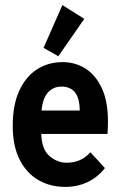

<svg xmlns="http://www.w3.org/2000/svg" viewBox="-20 -723 478 754"><path d="M237 11Q177 11 130.5 -16Q84 -43 57 -96.5Q30 -150 30 -229Q30 -311 55.5 -366.5Q81 -422 125 -450.5Q169 -479 226 -479Q276 -479 316 -453.5Q356 -428 380 -376.5Q404 -325 404 -245Q404 -235 403.5 -221Q403 -207 402 -197H142Q144 -136 174.5 -110Q205 -84 242 -84Q269 -84 292 -93.5Q315 -103 335 -125L392 -63Q363 -26 323 -7.5Q283 11 237 11ZM143 -289H293Q293 -383 221 -383Q190 -383 169 -360.5Q148 -338 143 -289ZM209 -502 151 -535 225 -703 311 -649Z"/></svg>

Font: Inconsolata SemiCondensed ExtraBold
Style: Regular
Weight: 800
Width: 4
Monospace: yes
Designer: Raph Levien, Cyreal, Brenton Simpson
Foundry: Raph Levien, Cyreal, Google
Version: Version 3.100; ttfautohint (v1.8.4.7-5d5b)